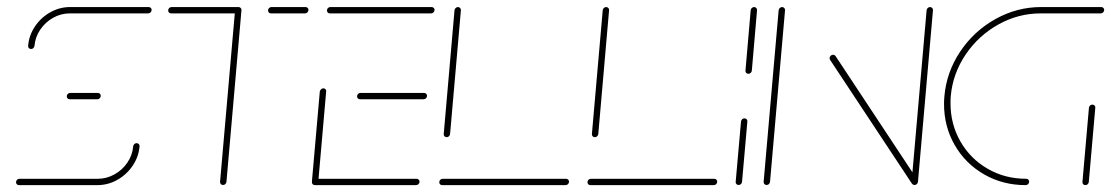

<svg xmlns="http://www.w3.org/2000/svg" viewBox="-20 -539 3235 559"><path d="M377.8 -122.2Q381.5 -122.2 384.1 -119.6Q386.7 -117 386.3 -113Q383.7 -82.2 366.1 -56.3Q348.5 -30.4 321.3 -15.2Q294.1 0 263.3 0H35.2Q31.5 0 29.1 -2.4Q26.7 -4.8 26.7 -8.5Q26.7 -12.6 29.6 -15.6Q32.6 -18.5 36.7 -18.5H264.8Q290.4 -18.5 313.3 -31.3Q336.3 -44.1 350.9 -65.7Q365.6 -87.4 367.8 -113Q368.1 -116.7 370.9 -119.4Q373.7 -122.2 377.8 -122.2ZM273.3 -260Q273.3 -255.9 270.4 -253Q267.4 -250 263.3 -250H183Q179.3 -250 176.9 -252.4Q174.4 -254.8 174.4 -258.5Q174.4 -262.6 177.4 -265.6Q180.4 -268.5 184.4 -268.5H264.8Q268.5 -268.5 270.9 -266.1Q273.3 -263.7 273.3 -260ZM70.4 -396.3Q66.7 -396.3 64.1 -398.9Q61.5 -401.5 61.9 -405.6Q64.4 -436.3 81.9 -462.2Q99.3 -488.1 126.5 -503.3Q153.7 -518.5 184.4 -518.5H413Q416.3 -518.5 418.9 -516.1Q421.5 -513.7 421.5 -510.4Q421.5 -506.3 418.5 -503.1Q415.6 -500 411.5 -500H183Q157.4 -500 134.6 -487.2Q111.9 -474.4 97.2 -452.8Q82.6 -431.1 80.4 -405.6Q80 -401.9 77.2 -399.1Q74.4 -396.3 70.4 -396.3Z M683 -509.3 639.3 -9.6Q638.9 -5.9 636.1 -3.1Q633.3 -0.4 629.3 -0.4Q625.6 -0.4 623 -3Q620.4 -5.6 620.7 -9.6L664.4 -509.3ZM469.6 -508.5Q469.6 -512.6 472.6 -515.6Q475.6 -518.5 479.6 -518.5H674.4Q677.8 -518.5 680.4 -516.1Q683 -513.7 683 -510.4Q683 -506.3 680 -503.1Q677 -500 673 -500H478.1Q474.4 -500 472 -502.4Q469.6 -504.8 469.6 -508.5ZM760.4 -508.5Q760.4 -512.6 763.3 -515.6Q766.3 -518.5 770.4 -518.5H869.6Q873 -518.5 875.6 -516.1Q878.1 -513.7 878.1 -510.4Q878.1 -506.3 875.2 -503.1Q872.2 -500 868.1 -500H768.9Q765.2 -500 762.8 -502.4Q760.4 -504.8 760.4 -508.5Z M888.1 -10.4 911.1 -272.6Q911.9 -276.3 914.8 -279.1Q917.8 -281.9 921.5 -281.9Q925.2 -281.9 927.8 -279.1Q930.4 -276.3 929.6 -272.6L906.7 -10.4ZM1201.5 -10Q1201.5 -5.9 1198.5 -3Q1195.6 0 1191.5 0H896.7Q893 0 890.6 -2.4Q888.1 -4.8 888.1 -8.5Q888.1 -12.6 891.1 -15.6Q894.1 -18.5 898.1 -18.5H1193Q1196.3 -18.5 1198.9 -16.1Q1201.5 -13.7 1201.5 -10ZM1019.6 -258.5Q1019.6 -262.6 1022.6 -265.6Q1025.6 -268.5 1029.6 -268.5H1214.8Q1218.1 -268.5 1220.7 -266.1Q1223.3 -263.7 1223.3 -260Q1223.3 -255.9 1220.4 -253Q1217.4 -250 1213.3 -250H1028.1Q1024.4 -250 1022 -252.4Q1019.6 -254.8 1019.6 -258.5ZM931.9 -508.5Q931.9 -512.6 934.8 -515.6Q937.8 -518.5 941.9 -518.5H1236.7Q1240 -518.5 1242.6 -516.1Q1245.2 -513.7 1245.2 -510.4Q1245.2 -506.3 1242.2 -503.1Q1239.3 -500 1235.2 -500H940.4Q936.7 -500 934.3 -502.4Q931.9 -504.8 931.9 -508.5Z M1636.7 -10Q1636.7 -5.9 1633.7 -3Q1630.7 0 1626.7 0H1267.4Q1263.7 0 1261.3 -2.4Q1258.9 -4.8 1258.9 -8.5Q1258.9 -12.6 1261.9 -15.6Q1264.8 -18.5 1268.9 -18.5H1628.1Q1631.5 -18.5 1634.1 -16.1Q1636.7 -13.7 1636.7 -10ZM1280.4 -139.6Q1276.7 -139.6 1274.1 -142.2Q1271.5 -144.8 1271.9 -148.9L1303.3 -509.3Q1303.7 -513 1306.7 -515.7Q1309.6 -518.5 1313.3 -518.5Q1317 -518.5 1319.6 -515.7Q1322.2 -513 1321.9 -509.3L1290.4 -148.9Q1290 -145.2 1287.2 -142.4Q1284.4 -139.6 1280.4 -139.6Z M2068.1 -10Q2068.1 -5.9 2065.2 -3Q2062.2 0 2058.1 0H1698.9Q1695.2 0 1692.8 -2.4Q1690.4 -4.8 1690.4 -8.5Q1690.4 -12.6 1693.3 -15.6Q1696.3 -18.5 1700.4 -18.5H2059.6Q2063 -18.5 2065.6 -16.1Q2068.1 -13.7 2068.1 -10ZM1711.9 -139.6Q1708.1 -139.6 1705.6 -142.2Q1703 -144.8 1703.3 -148.9L1734.8 -509.3Q1735.2 -513 1738.1 -515.7Q1741.1 -518.5 1744.8 -518.5Q1748.5 -518.5 1751.1 -515.7Q1753.7 -513 1753.3 -509.3L1721.9 -148.9Q1721.5 -145.2 1718.7 -142.4Q1715.9 -139.6 1711.9 -139.6Z M2130.4 -0.4Q2126.7 -0.4 2124.1 -3Q2121.5 -5.6 2121.9 -9.6L2137.4 -185.2Q2137.8 -188.9 2140.6 -191.7Q2143.3 -194.4 2147.4 -194.4Q2151.1 -194.4 2153.7 -191.9Q2156.3 -189.3 2155.9 -185.2L2140.4 -9.6Q2140 -5.9 2137.2 -3.1Q2134.4 -0.4 2130.4 -0.4ZM2158.9 -324.1Q2155.2 -324.1 2152.6 -326.7Q2150 -329.3 2150.4 -333.3L2165.6 -509.3Q2165.9 -513 2168.9 -515.7Q2171.9 -518.5 2175.6 -518.5Q2179.3 -518.5 2181.9 -515.7Q2184.4 -513 2184.1 -509.3L2168.9 -333.3Q2168.5 -329.6 2165.7 -326.9Q2163 -324.1 2158.9 -324.1Z M2211.9 -0.4Q2208.1 -0.4 2205.6 -3Q2203 -5.6 2203.3 -9.6L2247 -509.3Q2247.4 -513 2250.4 -515.7Q2253.3 -518.5 2257 -518.5Q2260.7 -518.5 2263.3 -515.7Q2265.9 -513 2265.6 -509.3L2221.9 -9.6Q2221.5 -5.9 2218.7 -3.1Q2215.9 -0.4 2211.9 -0.4ZM2395.2 -370.4Q2395.9 -374.4 2398.9 -377Q2401.9 -379.6 2405.6 -379.6Q2409.6 -379.6 2412.6 -375.9L2651.1 -15.2L2635.2 -4.1L2396.7 -364.8Q2395.2 -367.8 2395.2 -370.4ZM2642.6 -0.4Q2638.9 -0.4 2636.3 -3Q2633.7 -5.6 2634.1 -9.6L2677.8 -509.3Q2678.1 -513 2681.1 -515.7Q2684.1 -518.5 2687.8 -518.5Q2691.5 -518.5 2694.1 -515.7Q2696.7 -513 2696.3 -509.3L2652.6 -9.6Q2652.2 -5.9 2649.4 -3.1Q2646.7 -0.4 2642.6 -0.4Z M2976.3 -10Q2976.3 -5.9 2973.3 -3Q2970.4 0 2966.3 0Q2899.6 0 2845.2 -31.3Q2790.7 -62.6 2759.6 -116.7Q2728.5 -170.7 2728.5 -236.3Q2728.5 -247.8 2729.6 -259.3Q2735.9 -329.6 2775.9 -389.3Q2815.9 -448.9 2878.5 -483.7Q2941.1 -518.5 3011.5 -518.5H3186.3Q3189.6 -518.5 3192.2 -516.1Q3194.8 -513.7 3194.8 -510.4Q3194.8 -506.3 3191.9 -503.1Q3188.9 -500 3184.8 -500H3010Q2944.4 -500 2886.5 -467.6Q2828.5 -435.2 2791.3 -380Q2754.1 -324.8 2748.1 -259.3Q2747.4 -252.2 2747.4 -238.1Q2747.4 -177.4 2776.3 -127Q2805.2 -76.7 2855.6 -47.6Q2905.9 -18.5 2967.8 -18.5Q2971.5 -18.5 2973.9 -16.1Q2976.3 -13.7 2976.3 -10ZM3140 0Q3136.3 0 3133.7 -2.6Q3131.1 -5.2 3131.5 -9.3L3150.4 -225.2Q3150.7 -228.9 3153.5 -231.7Q3156.3 -234.4 3160.4 -234.4Q3164.1 -234.4 3166.7 -231.9Q3169.3 -229.3 3168.9 -225.2L3150 -9.3Q3149.6 -5.6 3146.9 -2.8Q3144.1 0 3140 0Z"/></svg>

Font: 26F Galaxy Sans Hairline
Style: Italic
Weight: 50
Italic angle: -5°
Designer: C₂₉H₂₅N₃O₅
Version: Version 1.200